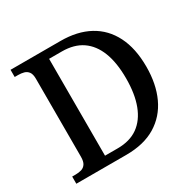

<svg xmlns="http://www.w3.org/2000/svg" viewBox="-156 -878 1051 1042"><g transform="rotate(-30 369.0 -357.0)"><path d="M35 0V-45H56Q77 -45 93.5 -50Q110 -55 120 -70Q130 -85 130 -115V-603Q130 -632 119.5 -646Q109 -660 92.5 -664.5Q76 -669 56 -669H35V-714H348Q453 -714 527.5 -673.5Q602 -633 642 -554Q682 -475 682 -361Q682 -252 644.5 -171Q607 -90 533 -45Q459 0 348 0ZM325 -54Q402 -54 452.5 -90Q503 -126 529 -194.5Q555 -263 555 -361Q555 -459 529 -525.5Q503 -592 452.5 -626.5Q402 -661 326 -661H246V-54Z"/></g></svg>

Font: Noto Serif Armenian Medium
Style: Regular
Weight: 500
Version: Version 2.007